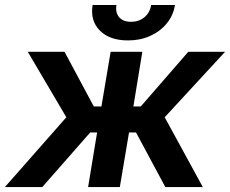

<svg xmlns="http://www.w3.org/2000/svg" viewBox="-53 -755 929 775"><path d="M-33.2 0 214.8 -281.7 59.1 -545.9H207.5L325.7 -325.2H356.4L393.6 -545.9H521.5L485.4 -325.2H515.1L707 -545.9H855.5L611.8 -281.7L765.6 0H614.3L496.1 -220.2H467.8L430.7 0H302.7L338.9 -220.2H311L117.7 0ZM463.9 -591.8Q389.6 -591.8 350.1 -631.6Q310.5 -671.4 320.8 -734.9H417Q412.1 -704.1 428 -685.5Q443.8 -667 476.1 -667Q507.8 -667 530 -685.5Q552.2 -704.1 557.1 -734.9H653.3Q646.5 -692.4 620.1 -660.4Q593.8 -628.4 553.5 -610.1Q513.2 -591.8 463.9 -591.8Z"/></svg>

Font: Inter Tight SemiBold
Style: Italic
Weight: 600
Italic angle: -9.39999°
Designer: Rasmus Andersson
Foundry: rsms
Version: Version 3.004